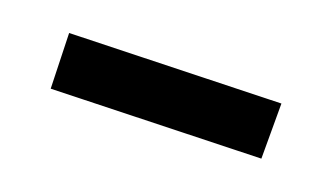

<svg xmlns="http://www.w3.org/2000/svg" viewBox="-29 -505 575 334"><g transform="rotate(20 258.0 -338.5)"><path d="M453 -395 64 -384 67 -282 453 -293Z"/></g></svg>

Font: McLaren
Style: Regular
Weight: 400
Designer: Astigmatic (AOETI)
Foundry: Astigmatic (AOETI)
Version: Version 1.000